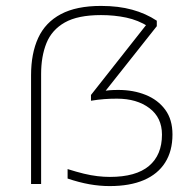

<svg xmlns="http://www.w3.org/2000/svg" viewBox="-20 -622 654 649"><path d="M510 -552V-533.5L330.5 -307L325.5 -313.5Q339 -316 351 -317Q363 -318 380 -318Q431 -318 472.5 -301.2Q514 -284.5 538.5 -251.2Q563 -218 563 -167.5Q563 -111.5 538.2 -72.5Q513.5 -33.5 466.2 -13.2Q419 7 350.5 7Q317 7 282 0.8Q247 -5.5 208.5 -18.5V-50.5Q238.5 -41 263.2 -35Q288 -29 309.8 -26.5Q331.5 -24 351.5 -24Q439.5 -24 483.5 -61Q527.5 -98 527.5 -167Q527.5 -224.5 485 -256.5Q442.5 -288.5 375.5 -288.5Q353 -288.5 332.5 -287Q312 -285.5 287.5 -281.5V-301L483 -549L482 -532Q447 -554 406.8 -562.5Q366.5 -571 321.5 -571Q243 -571 199 -546Q155 -521 137 -476.2Q119 -431.5 119 -372V0H85V-367.5Q85 -441.5 109.2 -494Q133.5 -546.5 185.8 -574.2Q238 -602 321.5 -602Q380.5 -602 426.8 -589.2Q473 -576.5 510 -552Z"/></svg>

Font: Encode Sans SC Expanded Thin
Style: Regular
Weight: 250
Width: 7
Designer: Multiple Designers
Foundry: Impallari Type
Version: Version 3.002